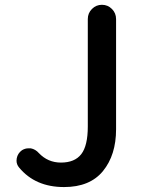

<svg xmlns="http://www.w3.org/2000/svg" viewBox="-20 -756 590 789"><path d="M243.2 12.7Q125 12.7 58.6 -67.4Q47.9 -80.1 47.9 -95.7Q47.9 -100.6 48.8 -105.5Q52.7 -126 70.3 -138.7Q83 -146.5 96.7 -146.5Q101.6 -146.5 106.4 -146.5Q126 -142.6 139.6 -127Q176.8 -87.9 230.5 -87.9Q287.1 -87.9 314 -122.6Q340.8 -157.2 340.8 -236.3V-677.7Q340.8 -702.1 357.9 -719.2Q375 -736.3 398.9 -736.3Q422.9 -736.3 439.9 -719.2Q457 -702.1 457 -677.7V-224.6Q457 -119.1 403.3 -53.2Q349.6 12.7 243.2 12.7Z"/></svg>

Font: Gen Jyuu GothicX Medium
Style: Regular
Weight: 500
Designer: Ryoko NISHIZUKA (kana &amp; ideographs); Paul D. Hunt (Latin, Greek &amp; Cyrillic); Wenlong ZHANG (bopomofo); Sandoll C
Version: Version 1.058.20140828